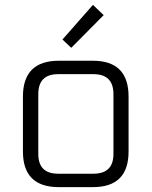

<svg xmlns="http://www.w3.org/2000/svg" viewBox="-20 -767 622 787"><path d="M74 -146V-371Q74 -518 221 -518H361Q507 -518 507 -371V-146Q507 0 361 0H221Q74 0 74 -146ZM137 -136Q137 -55 218 -55H363Q445 -55 445 -136V-381Q445 -463 363 -463H218Q137 -463 137 -381ZM236 -605 361 -747 405 -705 272 -571Z"/></svg>

Font: Oxanium Light
Style: Regular
Weight: 300
Designer: Severin Meyer
Version: Version 1.000